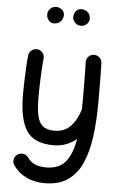

<svg xmlns="http://www.w3.org/2000/svg" viewBox="-66 -822 706 1126"><g transform="rotate(5 287.5 -259.0)"><path d="M129.9 -520Q148.4 -518.1 160.9 -502.9Q173.3 -487.8 170.9 -469.2Q167.5 -438.5 165.3 -397.9Q163.1 -357.4 161.9 -317.6Q160.6 -277.8 160.6 -248.5Q160.6 -178.7 169.2 -135.7Q177.7 -92.8 201.7 -73Q225.6 -53.2 271.5 -53.2Q329.6 -53.2 366.2 -92Q402.8 -130.9 420.9 -192.9Q420.9 -210.4 421.1 -229Q421.4 -247.6 421.4 -266.6Q421.4 -329.6 420.7 -382.8Q419.9 -436 418.9 -468.8Q418 -487.8 430.9 -502Q443.8 -516.1 462.9 -516.6Q481.9 -517.6 496.1 -504.4Q510.3 -491.2 510.7 -472.7Q512.2 -439.9 512.7 -385.7Q513.2 -331.5 513.2 -243.2Q513.2 -134.8 501.5 -43.2Q489.7 48.3 460 116Q430.2 183.6 377 220.9Q323.7 258.3 240.2 258.3Q178.7 258.3 131.1 234.9Q83.5 211.4 54.7 169.4Q43.9 153.8 47.6 134.8Q51.3 115.7 66.9 105.5Q82.5 94.7 101.6 98.1Q120.6 101.6 131.3 117.2Q147 140.6 173.6 153.1Q200.2 165.5 240.2 165.5Q317.9 165.5 355.7 117.9Q393.6 70.3 407.7 -16.6Q380.4 6.3 346.2 19.3Q312 32.2 271.5 32.2Q158.2 32.2 113.5 -35.9Q68.8 -104 68.8 -248.5Q68.8 -281.7 70.1 -324Q71.3 -366.2 73.5 -407.7Q75.7 -449.2 79.1 -479.5Q81.1 -498 96.2 -510.3Q111.3 -522.5 129.9 -520ZM420.4 -727.1Q420.4 -705.6 405.3 -692.6Q390.1 -679.7 371.6 -679.7Q350.6 -679.7 336.7 -694.6Q322.8 -709.5 322.8 -726.6Q322.8 -748 335.4 -762.7Q348.1 -777.3 367.2 -777.3Q389.6 -777.3 405 -762.5Q420.4 -747.6 420.4 -727.1ZM267.1 -733.9Q267.1 -710.4 251.7 -695.1Q236.3 -679.7 212.9 -679.7Q193.4 -679.7 181.4 -695.3Q169.4 -710.9 169.4 -728.5Q169.4 -748.5 183.6 -762.9Q197.8 -777.3 218.3 -777.3Q236.3 -777.3 251.7 -765.6Q267.1 -753.9 267.1 -733.9Z"/></g></svg>

Font: Mikhak Medium
Style: Regular
Weight: 500
Designer: Amin Abedi
Version: Version 3.3